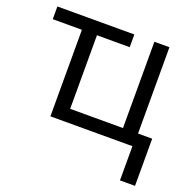

<svg xmlns="http://www.w3.org/2000/svg" viewBox="-127 -661 971 971"><g transform="rotate(20 358.5 -175.0)"><path d="M434.1 -465.8H257.8V-69.8H542V-534.2H623V-69.8H699.2V184.1H618.2V0H176.8V-465.8H20V-534.2H434.1Z"/></g></svg>

Font: OpenSans-Regular
Style: Regular
Weight: 400
Foundry: Ascender Corporation
Version: Version 1.10